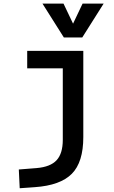

<svg xmlns="http://www.w3.org/2000/svg" viewBox="-20 -796 626 1051"><path d="M87.9 234.4 83 131.8 180.7 124Q255.9 117.7 289.8 81.1Q323.7 44.4 323.7 -30.3V-187.5H436V-45.9Q436 92.3 373 155.5Q310.1 218.8 170.9 228.5ZM128.9 -421.9V-517.6H331.5V-421.9ZM323.7 -170.9V-517.6H436V-170.9ZM329.6 -590.8 212.4 -776.4H327.6L384.8 -656.2H375L432.1 -776.4H547.4L430.2 -590.8Z"/></svg>

Font: Cascadia Mono Medium
Style: Regular
Weight: 500
Monospace: yes
Designer: Aaron Bell
Foundry: Saja Typeworks
Version: Version 2407.024